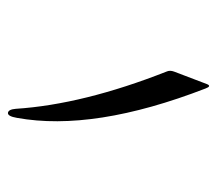

<svg xmlns="http://www.w3.org/2000/svg" viewBox="-51 -466 528 466"><g transform="rotate(90 213.0 -233.0)"><path d="M184.1 -471.2Q189 -483.4 194.8 -467.8Q299.8 -196.3 266.1 -10.3Q262.2 12.7 253.9 11.7Q245.6 10.7 244.1 -7.3Q233.4 -170.9 153.8 -373Q149.9 -381.3 153.8 -391.6Z"/></g></svg>

Font: Amiri Typewriter
Style: Regular
Weight: 400
Monospace: yes
Designer: Khaled Hosny
Version: Version 1.1